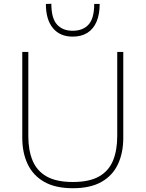

<svg xmlns="http://www.w3.org/2000/svg" viewBox="-20 -988 772 1017"><path d="M366 9Q273.5 9 214.2 -24.8Q155 -58.5 126.5 -118.8Q98 -179 98 -258Q98 -280 98 -314.2Q98 -348.5 98 -390Q98 -431.5 98 -475Q98 -540.5 98 -596.5Q98 -652.5 98 -713H130Q130 -652.5 130 -596.5Q130 -540.5 130 -475V-267Q130 -191.5 152.8 -137Q175.5 -82.5 227.2 -53.2Q279 -24 366 -24Q453 -24 504.5 -53.2Q556 -82.5 578.5 -137Q601 -191.5 601 -268V-475Q601 -540.5 601 -596.5Q601 -652.5 601 -713H633Q633 -652.5 633 -596.5Q633 -540.5 633 -475Q633 -431.5 633 -390Q633 -348.5 633 -314.2Q633 -280 633 -258Q633 -179 605 -118.8Q577 -58.5 518 -24.8Q459 9 366 9ZM365 -794Q297.5 -794 260.2 -839.2Q223 -884.5 223 -967L252 -968Q252 -891 282 -858Q312 -825 365 -825Q419 -825 449 -857.8Q479 -890.5 479 -967H508Q508 -912 491.5 -873.2Q475 -834.5 443 -814.2Q411 -794 365 -794Z"/></svg>

Font: Commissioner Thin Thin
Style: Regular
Weight: 250
Version: Version 1.000